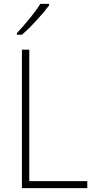

<svg xmlns="http://www.w3.org/2000/svg" viewBox="-20 -970 490 990"><path d="M233 -942V-950H188C159 -904 109 -844 67 -799V-791H93C140 -831 200 -897 233 -942ZM93 0H430V-36H131V-714H93Z"/></svg>

Font: Noto Sans Gurmukhi UI SemiCondensed ExtraLight
Style: Regular
Weight: 200
Width: 4
Designer: Jelle Bosma - Monotype Design Team
Foundry: Monotype Imaging Inc.
Version: Version 2.004